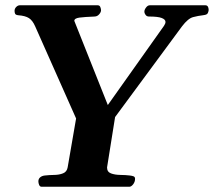

<svg xmlns="http://www.w3.org/2000/svg" viewBox="-20 -713 817 733"><path d="M126.5 -20.5Q126.5 -30.3 133.5 -36.1Q140.6 -42 151.4 -43Q168 -44.9 187 -45.2Q206.1 -45.4 220.7 -51.3Q235.4 -57.1 238.3 -74.2L270.5 -260.7L114.3 -612.3Q104.5 -634.8 90.6 -643.8Q76.7 -652.8 49.8 -654.8Q40 -655.8 37.8 -660.4Q35.6 -665 35.6 -671.4Q35.6 -680.2 42 -686.5Q48.3 -692.9 56.2 -692.9H352.5Q360.4 -692.9 363 -686Q365.7 -679.2 365.7 -673.8Q365.7 -666.5 358.6 -658.4Q351.6 -650.4 341.8 -649.9Q302.7 -648.4 283.2 -645.8Q263.7 -643.1 263.7 -633.3L391.6 -312L606 -614.3Q611.8 -622.6 611.8 -629.4Q611.8 -638.7 597.4 -644.3Q583 -649.9 548.8 -649.9Q540.5 -649.9 535.9 -656Q531.2 -662.1 531.2 -668.9Q531.2 -675.8 537.6 -684.3Q543.9 -692.9 552.2 -692.9H763.7Q772 -692.9 774.7 -685.5Q777.3 -678.2 776.4 -672.9Q774.4 -662.1 769.8 -658.9Q765.1 -655.8 754.9 -654.8Q736.8 -652.8 717.3 -647.7Q697.8 -642.6 674.8 -612.3L419.4 -266.1L388.7 -73.7Q388.7 -56.6 403.8 -51Q418.9 -45.4 439.5 -45.2Q460 -44.9 475.6 -43Q484.4 -42 490 -39.8Q495.6 -37.6 495.6 -30.3Q495.6 -18.6 488.3 -9.3Q481 0 473.6 0H139.2Q132.3 0 129.4 -7.1Q126.5 -14.2 126.5 -20.5Z"/></svg>

Font: Gelasio SemiBold
Style: Italic
Weight: 600
Italic angle: -8.5°
Designer: Eben Sorkin
Foundry: Eben Sorkin
Version: Version 1.008